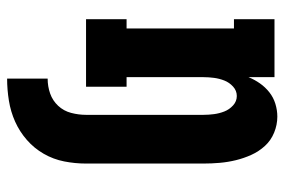

<svg xmlns="http://www.w3.org/2000/svg" viewBox="-150 -428 800 540"><g transform="rotate(90 250.0 -158.0)"><path d="M201 222V108Q223 108 243 101Q263 94 277.5 78.5Q292 63 297.5 42Q303 21 303 0V-330Q303 -345 301 -360Q299 -375 293.5 -389Q288 -403 276.5 -413.5Q265 -424 250 -424Q235 -424 223.5 -413.5Q212 -403 206.5 -389Q201 -375 199 -360Q197 -345 197 -330V-114H224V0H34V-114H60V-416H34V-530H197V-457Q204 -474 214.5 -489Q225 -504 239.5 -515.5Q254 -527 272 -532.5Q290 -538 308 -538Q331 -538 353 -529Q375 -520 390.5 -503Q406 -486 415.5 -465Q425 -444 430.5 -421.5Q436 -399 438 -376Q440 -353 440 -330V0Q440 31 434 61.5Q428 92 412.5 119Q397 146 373.5 166.5Q350 187 322 199.5Q294 212 263 217Q232 222 201 222Z"/></g></svg>

Font: Iosevka Slab Heavy
Style: Regular
Weight: 900
Monospace: yes
Designer: Belleve Invis
Foundry: Belleve Invis
Version: Version 11.1.0; ttfautohint (v1.8.3)